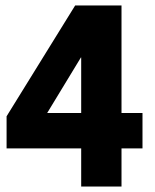

<svg xmlns="http://www.w3.org/2000/svg" viewBox="-20 -680 565 700"><path d="M423 -660V-268H499.5V-139H423V0H276V-139H4V-256L254 -660ZM276 -268V-470.5H275L152 -268Z"/></svg>

Font: League Spartan
Style: Bold
Weight: 700
Foundry: The League of Moveable Type
Version: Version 2.002